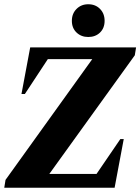

<svg xmlns="http://www.w3.org/2000/svg" viewBox="-30 -883 660 903"><path d="M-10 0 -4 -37 404 -605H195L87 -441H71L112 -660H610L604 -623L202 -65H424L536 -229H552L509 0ZM385 -709Q352 -709 330 -730Q308 -751 308 -785Q308 -819 330 -841Q352 -863 385 -863Q419 -863 440.5 -841Q462 -819 462 -785Q462 -751 440.5 -730Q419 -709 385 -709Z"/></svg>

Font: Spectral ExtraBold
Style: Italic
Weight: 800
Italic angle: -10°
Designer: Jean-Baptiste Levee
Foundry: Production Type
Version: Version 2.001